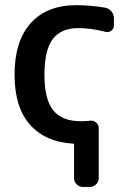

<svg xmlns="http://www.w3.org/2000/svg" viewBox="-20 -576 493 753"><path d="M333 -102.5Q346.7 -104.5 356.9 -95.7Q367.2 -86.9 367.2 -74.2V123Q367.2 136.7 356.9 147Q346.7 157.2 332 157.2H304.7Q291 157.2 280.8 147Q270.5 136.7 270.5 123V-7.8Q270.5 -12.7 266.6 -12.7Q159.2 -18.6 98.6 -85.9Q37.1 -154.3 37.1 -283.2Q37.1 -415 100.6 -485.4Q164.1 -555.7 279.3 -555.7Q333 -555.7 392.6 -545.9Q407.2 -543 417 -531.2Q426.8 -519.5 426.8 -503.9V-476.6Q426.8 -462.9 416.5 -455.6Q406.2 -448.2 393.6 -451.2Q336.9 -465.8 287.1 -465.8Q219.7 -465.8 187 -422.9Q154.3 -379.9 154.3 -283.2Q154.3 -185.5 189 -143.1Q223.6 -100.6 296.9 -100.6Q314.5 -100.6 333 -102.5Z"/></svg>

Font: Gen Jyuu GothicL Medium
Style: Regular
Weight: 500
Designer: [Source Han Sans]
Ryoko NISHIZUKA  (kana & ideographs); Paul D. Hunt (Latin, Greek & Cyrillic); Wenlong ZHANG  (bopomofo
Version: Version 1.002.20150607